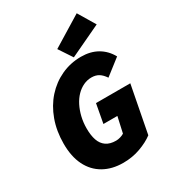

<svg xmlns="http://www.w3.org/2000/svg" viewBox="-215 -1015 1030 1144"><g transform="rotate(-30 300.0 -443.5)"><path d="M292 12Q215 12 158 -20.5Q101 -53 70.5 -114.5Q40 -176 40 -264Q40 -351 66.5 -424Q93 -497 140.5 -550Q188 -603 251.5 -632.5Q315 -662 388 -662Q453 -662 500.5 -634.5Q548 -607 576 -556L468 -472Q450 -499 429.5 -511.5Q409 -524 380 -524Q351 -524 324.5 -511.5Q298 -499 276 -476.5Q254 -454 238 -422.5Q222 -391 213 -353.5Q204 -316 204 -274Q204 -227 215.5 -193.5Q227 -160 253 -142Q279 -124 320 -124Q334 -124 349.5 -128.5Q365 -133 376 -140L400 -248H304L328 -378H564L502 -56Q465 -28 410 -8Q355 12 292 12ZM350 -680 289 -772 496 -899 566 -782Z"/></g></svg>

Font: Source Code Pro ExtraLight Black
Style: Italic
Weight: 900
Italic angle: -11°
Monospace: yes
Version: Version 1.016;hotconv 1.0.116;makeotfexe 2.5.65601